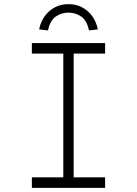

<svg xmlns="http://www.w3.org/2000/svg" viewBox="-20 -908 663 928"><path d="M134 0V-51H286V-649H134V-700H488V-649H336V-51H488V0ZM212 -761 169 -766Q177 -804 197 -831Q217 -858 246 -873Q275 -888 311 -888Q347 -888 376 -873Q405 -858 425 -831Q445 -804 453 -766L410 -761Q400 -809 372.5 -828Q345 -847 311 -847Q277 -847 249.5 -828Q222 -809 212 -761Z"/></svg>

Font: Lexend Giga ExtraLight
Style: Regular
Weight: 250
Version: Version 1.007